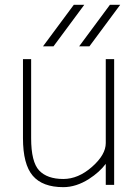

<svg xmlns="http://www.w3.org/2000/svg" viewBox="-20 -772 568 804"><path d="M110.4 -193.4Q110.4 -93.8 144 -58.1Q177.7 -22.5 245.1 -22.5Q307.6 -22.5 365.2 -73.2Q422.9 -124 422.9 -172.9V-524.4H458V2H422.9V-85.9Q396.5 -50.8 352.5 -22.5Q298.8 11.7 245.1 11.7Q158.2 11.7 117.2 -36.1Q76.2 -84 76.2 -193.4V-524.4H110.4ZM204.1 -578.1H160.2L289.1 -752H333ZM354.5 -578.1H311.5L440.4 -752H483.4Z"/></svg>

Font: Gen Shin Gothic ExtraLight
Style: Regular
Weight: 100
Designer: [Source Han Sans]
Ryoko NISHIZUKA  (kana & ideographs); Paul D. Hunt (Latin, Greek & Cyrillic); Wenlong ZHANG  (bopomofo
Version: Version 1.002.20150607